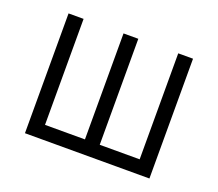

<svg xmlns="http://www.w3.org/2000/svg" viewBox="-89 -609 832 732"><g transform="rotate(20 327.0 -243.0)"><path d="M74 0V-486H135V-56H297V-486H357V-56H519V-486H579V0Z"/></g></svg>

Font: Zen Kaku Gothic New
Style: Regular
Weight: 400
Designer: Yoshimichi Ohira
Foundry: Positype
Version: Version 1.001